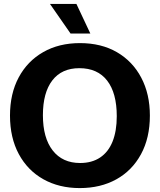

<svg xmlns="http://www.w3.org/2000/svg" viewBox="-20 -940 815 980"><path d="M387 20Q282 20 201.5 -25Q121 -70 76 -153.5Q31 -237 31 -350Q31 -462 75.5 -545Q120 -628 200.5 -674Q281 -720 388 -720Q497 -720 577 -673.5Q657 -627 701 -543.5Q745 -460 745 -350Q745 -236 699.5 -152.5Q654 -69 573.5 -24.5Q493 20 387 20ZM389 -108Q449 -108 491 -136Q533 -164 554.5 -217.5Q576 -271 576 -347Q576 -465 527 -528.5Q478 -592 385 -592Q295 -592 247 -529.5Q199 -467 199 -352Q199 -236 249 -172Q299 -108 389 -108ZM235 -920H370L441 -769H340Z"/></svg>

Font: Moderustic
Style: Bold
Weight: 700
Designer: Tural Alisoy
Foundry: TAFT Foundry
Version: Version 2.120